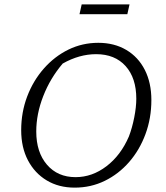

<svg xmlns="http://www.w3.org/2000/svg" viewBox="-20 -851 758 879"><path d="M322 8Q249 8 194 -25Q139 -58 108 -117Q77 -176 77 -255Q77 -337 104.5 -409.5Q132 -482 181 -537.5Q230 -593 293.5 -624Q357 -655 430 -655Q503 -655 558 -622.5Q613 -590 643 -531Q673 -472 673 -393Q673 -310 646 -237Q619 -164 571 -109Q523 -54 459.5 -23Q396 8 322 8ZM326 -40Q402 -40 467.5 -90Q533 -140 570 -226Q585 -265 594.5 -313Q604 -361 604 -399Q604 -494 555 -548.5Q506 -603 420 -603Q343 -603 267 -560Q210 -493 178 -411Q146 -329 146 -249Q146 -154 195 -97Q244 -40 326 -40ZM344 -786 354 -831H573L563 -786Z"/></svg>

Font: Piazzolla Light
Style: Italic
Weight: 300
Italic angle: -11.3°
Designer: Juan Pablo del Peral
Foundry: Huerta Tipografica
Version: Version 1.330